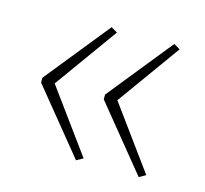

<svg xmlns="http://www.w3.org/2000/svg" viewBox="-64 -623 537 503"><g transform="rotate(15 204.0 -371.5)"><path d="M40 -377 181 -552 198 -542 75 -371 199 -201 181 -191 40 -364ZM210 -377 351 -552 368 -542 245 -371 369 -201 351 -191 210 -364Z"/></g></svg>

Font: Noto Sans Kannada UI ExtraCondensed Thin
Style: Regular
Weight: 100
Width: 2
Designer: Jelle Bosma - Monotype Design Team
Foundry: Monotype Imaging Inc.
Version: Version 2.005; ttfautohint (v1.8.4.7-5d5b)